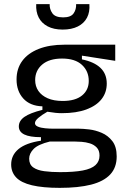

<svg xmlns="http://www.w3.org/2000/svg" viewBox="-20 -736 618 928"><path d="M269 172Q187 172 134.5 159.5Q82 147 58 121.5Q34 96 34 59Q34 14 69.5 -15.5Q105 -45 178 -56V-73Q124 -73 97.5 -86Q71 -99 71 -125Q71 -152 98 -171Q125 -190 185 -205V-222Q125 -224 92.5 -260Q60 -296 60 -352Q60 -404 87.5 -441.5Q115 -479 167 -499.5Q219 -520 291 -520H537V-442L376 -467V-449Q435 -437 465.5 -408Q496 -379 496 -332Q496 -289 471 -257Q446 -225 397.5 -207Q349 -189 279 -189Q264 -189 249 -190.5Q234 -192 209 -196Q181 -180 165 -166Q149 -152 149 -141Q149 -130 163 -124Q177 -118 198.5 -116Q220 -114 239 -114H361Q380 -114 410.5 -110.5Q441 -107 471.5 -94Q502 -81 523 -54Q544 -27 544 20Q544 74 512.5 107.5Q481 141 420 156.5Q359 172 269 172ZM270 96Q338 96 380 88Q422 80 441.5 62Q461 44 461 16Q461 -9 447.5 -23Q434 -37 414.5 -43Q395 -49 374.5 -50.5Q354 -52 339 -52H221Q164 -38 142.5 -16Q121 6 121 31Q121 59 140.5 73Q160 87 194.5 91.5Q229 96 270 96ZM283 -248Q344 -248 376.5 -274.5Q409 -301 409 -345Q409 -392 376 -422.5Q343 -453 280 -453Q218 -453 184 -424Q150 -395 150 -349Q150 -319 165.5 -296.5Q181 -274 210.5 -261Q240 -248 283 -248ZM155 -716H220Q219 -692 233 -672Q247 -652 285 -652Q322 -652 335.5 -671Q349 -690 348 -716H412Q415 -678 400.5 -650.5Q386 -623 356 -608Q326 -593 283 -593Q240 -593 210.5 -608.5Q181 -624 167 -651.5Q153 -679 155 -716Z"/></svg>

Font: Bricolage Grotesque 24pt
Style: Regular
Weight: 400
Designer: Mathieu Triay
Foundry: Atelier Triay
Version: Version 1.001;gftools[0.9.33.dev8+g029e19f]